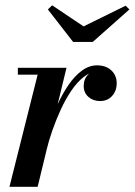

<svg xmlns="http://www.w3.org/2000/svg" viewBox="-20 -722 520 742"><path d="M16.5 0 125.5 -433.5H49V-460H237L125.5 0ZM144 -141Q153.5 -183.5 168 -229.2Q182.5 -275 202 -317.5Q221.5 -360 245.2 -394.5Q269 -429 296.8 -449.2Q324.5 -469.5 355 -469.5Q389 -469.5 410 -450.2Q431 -431 431 -400Q431 -371 413.2 -351.2Q395.5 -331.5 366.5 -331.5Q340 -331.5 321.8 -347.5Q303.5 -363.5 303.5 -390Q303.5 -417 321.2 -434.5Q339 -452 368 -452Q395.5 -452 412.8 -438.8Q430 -425.5 430 -400H403.5Q403.5 -420 390.8 -432Q378 -444 355 -444Q328 -444 303 -424.2Q278 -404.5 255.8 -371.8Q233.5 -339 215 -298.8Q196.5 -258.5 182.2 -217.5Q168 -176.5 159.5 -141ZM262.5 -560 165 -685.5 181.5 -701.5 303 -620 465.5 -700 480 -685.5 338.5 -560Z"/></svg>

Font: Bodoni Moda 9pt SemiBold
Style: Italic
Weight: 600
Italic angle: -13°
Designer: Owen Earl
Foundry: indestructible type
Version: Version 2.004